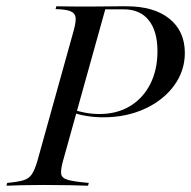

<svg xmlns="http://www.w3.org/2000/svg" viewBox="-39 -591 608 611"><path d="M-18.5 0 -16.1 -8.9Q17.7 -12.1 35.5 -17.3Q53.2 -22.6 62.5 -36.7Q71.8 -50.8 79.8 -78.2L195.2 -492.7Q203.2 -521 201.6 -535.1Q200 -549.2 185.5 -555.2Q171 -561.3 137.9 -562.1L140.3 -571Q154.8 -571 170.6 -570.6Q186.3 -570.2 206.5 -570.2Q226.6 -570.2 252.4 -570.2Q278.2 -570.2 300.4 -570.6Q322.6 -571 338.7 -571Q354.8 -571 363.7 -571Q450.8 -571 500 -531.5Q549.2 -491.9 549.2 -422.6Q549.2 -365.3 514.9 -318.5Q480.6 -271.8 421.8 -244.8Q362.9 -217.7 290.3 -217.7Q262.9 -217.7 237.5 -221.8Q212.1 -225.8 192.7 -233.1L195.2 -241.9Q210.5 -236.3 232.3 -232.3Q254 -228.2 277.4 -228.2Q333.1 -228.2 374.6 -253.2Q416.1 -278.2 439.1 -323.4Q462.1 -368.5 462.1 -428.2Q462.1 -491.9 434.3 -526.6Q406.5 -561.3 354.8 -561.3H296L161.3 -78.2Q154 -51.6 155.6 -37.9Q157.3 -24.2 177.4 -18.5Q197.6 -12.9 243.5 -8.9L241.1 0Q220.2 -0.8 183.9 -1.6Q147.6 -2.4 99.2 -2.4Q59.7 -2.4 30.2 -1.6Q0.8 -0.8 -18.5 0Z"/></svg>

Font: Playfair 144pt
Style: Italic
Weight: 400
Italic angle: -15.6°
Designer: Claus Eggers Sørensen
Foundry: Claus Eggers Sørensen
Version: Version 2.001;gftools[0.9.30]